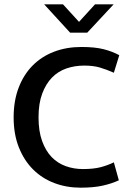

<svg xmlns="http://www.w3.org/2000/svg" viewBox="-20 -857 603 887"><path d="M363 -76Q412 -76 444.5 -84.5Q477 -93 506 -107L529 -24Q497 -9 455 0.5Q413 10 352 10Q287 10 230.5 -11.5Q174 -33 132.5 -74.5Q91 -116 67 -176.5Q43 -237 43 -315Q43 -391 66 -451.5Q89 -512 130.5 -554Q172 -596 229.5 -618Q287 -640 356 -640Q419 -640 459.5 -629.5Q500 -619 531 -602L506 -521Q472 -536 441.5 -545Q411 -554 369 -554Q326 -554 287.5 -541Q249 -528 220.5 -499Q192 -470 175 -424.5Q158 -379 158 -315Q158 -251 174.5 -205.5Q191 -160 218.5 -131.5Q246 -103 283.5 -89.5Q321 -76 363 -76ZM184 -837H271L345 -756L419 -837H505L383 -706H304Z"/></svg>

Font: Mukta Mahee Medium
Style: Regular
Weight: 500
Designer: Shuchita Grover, Noopur Datye, Girish Dalvi, Yashodeep Gholap
Foundry: Ek Type
Version: Version 2.538;PS 1.000;hotconv 16.6.51;makeotf.lib2.5.65220;